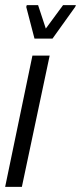

<svg xmlns="http://www.w3.org/2000/svg" viewBox="-24 -726 315 746"><path d="M-4 0 102 -510H169L61 0ZM110 -576 78 -699 80 -706H124L154 -615L221 -706H271L268 -699L180 -576Z"/></svg>

Font: Saira UltraCondensed Medium
Style: Italic
Weight: 500
Width: 1
Italic angle: -12°
Designer: Hector Gatti with collaboration of the Omnibus-Type team
Foundry: Omnibus-Type
Version: Version 1.101